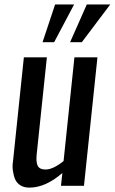

<svg xmlns="http://www.w3.org/2000/svg" viewBox="-20 -836 516 864"><path d="M171.4 -646 228 -815.9H313.5L223.6 -646ZM295.4 -646 370.6 -815.9H476.1L348.1 -646ZM112.3 8.3Q87.9 8.3 71.5 -2.2Q55.2 -12.7 48.1 -29.3Q41 -45.9 38.1 -67.4Q36.6 -77.1 36.6 -87.4Q36.6 -99.1 38.6 -110.8L87.4 -578.1H190.9L145 -140.6Q144 -130.4 144 -122.1Q144 -101.6 149.9 -89.8Q158.2 -73.2 185.1 -73.2Q218.8 -73.2 266.1 -111.3L314.9 -578.1H418.5L357.9 0H254.4L260.7 -57.6Q185.1 8.3 112.3 8.3Z"/></svg>

Font: Oswald
Style: Regular
Weight: 400
Designer: Vernon Adams
Foundry: Vernon Adams
Version: 3.0; ttfautohint (v0.94.23-7a4d-dirty) -l 8 -r 50 -G 200 -x 